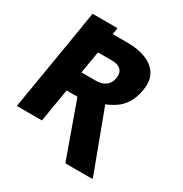

<svg xmlns="http://www.w3.org/2000/svg" viewBox="-212 -938 1210 1268"><g transform="rotate(30 393.5 -304.5)"><path d="M110.8 -677.7 127.4 -777.3H317.9L301.3 -677.7ZM119.6 -727.5H420.4Q506.3 -727.5 566.2 -702.6Q626 -677.7 653.6 -629.9Q681.2 -582 669.4 -511.7Q658.7 -445.8 632.3 -404.1Q606 -362.3 566.9 -336.9Q527.8 -311.5 479 -293L406.7 -252.9H158.7L182.1 -405.3H366.7Q397.5 -405.3 420.2 -414.8Q442.9 -424.3 457.3 -442.9Q471.7 -461.4 476.1 -488.3Q482.9 -528.8 461.2 -551.3Q439.5 -573.7 395 -574.2H285.6L189.9 0H-1.5ZM465.3 168 293.5 -312.5H494.6L671.4 160.2L669.4 168Z"/></g></svg>

Font: Inter 17pt Black
Style: Italic
Weight: 900
Italic angle: -9.3988°
Version: Version 4.001;git-66647c0bb